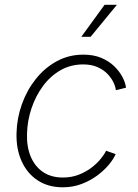

<svg xmlns="http://www.w3.org/2000/svg" viewBox="-20 -776 578 805"><path d="M243.2 9.3Q182.6 9.3 138.4 -19.5Q94.2 -48.3 70.8 -99.9Q47.4 -151.4 49.3 -218.3Q50.8 -280.3 71.8 -339.1Q92.8 -397.9 130.1 -444.8Q167.5 -491.7 218 -519.3Q268.6 -546.9 329.6 -546.9Q373 -546.9 405.5 -533Q438 -519 460 -497.3Q481.9 -475.6 494.1 -451.7Q506.3 -427.7 508.3 -408.2L465.8 -397.9Q464.4 -412.6 455.6 -430.9Q446.8 -449.2 430.4 -466.3Q414.1 -483.4 388.9 -494.6Q363.8 -505.9 329.1 -505.9Q275.9 -505.9 233.2 -481.2Q190.4 -456.5 159.7 -414.6Q128.9 -372.6 111.8 -321Q94.7 -269.5 93.3 -216.3Q91.3 -161.6 108.6 -119.9Q126 -78.1 160.2 -54.9Q194.3 -31.7 244.1 -31.7Q279.8 -31.7 310.1 -43.5Q340.3 -55.2 363.8 -73.2Q387.2 -91.3 402.6 -110.4Q418 -129.4 424.8 -144L464.8 -129.9Q456.5 -109.9 436.8 -85.9Q417 -62 388.2 -40.5Q359.4 -19 322.8 -4.9Q286.1 9.3 243.2 9.3ZM320.8 -621.6 418.5 -755.9H470.2L359.9 -621.6Z"/></svg>

Font: Inter 18pt ExtraLight
Style: Italic
Weight: 250
Italic angle: -9.3988°
Designer: Rasmus Andersson
Foundry: rsms
Version: Version 4.001;git-66647c0bb